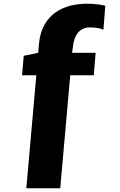

<svg xmlns="http://www.w3.org/2000/svg" viewBox="-20 -842 648 1036"><path d="M122 174 176 -436H99L108 -541L186 -557L190 -604Q196 -667 220.2 -709Q244.5 -751 281 -776Q317.5 -801 360.8 -811.5Q404 -822 448 -822Q481 -822 510.5 -818Q540 -814 548 -811L538 -681Q529 -687 510 -690.5Q491 -694 463 -694Q426.5 -694 402.5 -667.5Q378.5 -641 373 -587L369 -557H496L486 -436H359L305 174Z"/></svg>

Font: Koeln Type Sans ExtraBold
Style: Regular
Weight: 800
Designer: Eben Sorkin
Foundry: Eben Sorkin
Version: Version 2.001